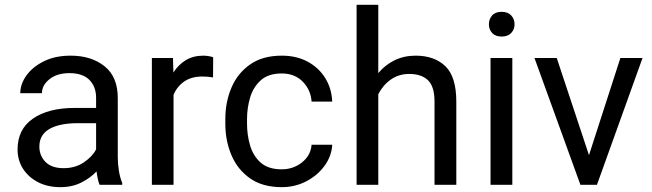

<svg xmlns="http://www.w3.org/2000/svg" viewBox="-20 -770 2715 800"><path d="M395 0Q390.6 -9.8 387.5 -24.7Q384.3 -39.6 382.3 -55.7Q356.9 -28.8 318.8 -9.5Q280.8 9.8 231.9 9.8Q178.2 9.8 137.9 -11.2Q97.7 -32.2 75.4 -67.6Q53.2 -103 53.2 -147Q53.2 -231.9 117.7 -276.1Q182.1 -320.3 291 -320.3H380.4V-362.3Q380.4 -409.2 352.3 -437.3Q324.2 -465.3 269 -465.3Q217.8 -465.3 186.3 -440.2Q154.8 -415 154.8 -381.8H64.5Q64.5 -419.9 90.3 -455.8Q116.2 -491.7 163.3 -514.9Q210.4 -538.1 274.4 -538.1Q360.4 -538.1 415.5 -494.1Q470.7 -450.2 470.7 -361.3V-115.2Q470.7 -88.9 475.3 -59.1Q480 -29.3 489.3 -7.8V0ZM245.1 -69.3Q293.9 -69.3 329.8 -93.8Q365.7 -118.2 380.4 -147.9V-256.8H305.7Q228 -256.8 186 -232.7Q144 -208.5 144 -159.2Q144 -121.6 169.4 -95.5Q194.8 -69.3 245.1 -69.3Z M868.2 -531.2 867.7 -447.3Q847.7 -451.2 823.7 -451.2Q777.3 -451.2 747.6 -430.4Q717.8 -409.7 703.1 -375V0H612.8V-528.3H700.7L702.6 -467.8Q722.7 -500 753.7 -519Q784.7 -538.1 828.1 -538.1Q837.9 -538.1 850.6 -535.9Q863.3 -533.7 868.2 -531.2Z M1153.8 -64.5Q1202.1 -64.5 1238.5 -93.5Q1274.9 -122.6 1278.3 -167H1364.3Q1361.8 -120.1 1332.8 -79.8Q1303.7 -39.6 1256.8 -14.9Q1210 9.8 1153.8 9.8Q1074.2 9.8 1022.2 -26.6Q970.2 -63 944.6 -123Q918.9 -183.1 918.9 -253.9V-274.4Q918.9 -345.2 944.6 -405.3Q970.2 -465.3 1022.5 -501.7Q1074.7 -538.1 1153.8 -538.1Q1215.8 -538.1 1262.2 -512.9Q1308.6 -487.8 1335.2 -444.6Q1361.8 -401.4 1364.3 -346.7H1278.3Q1274.9 -395.5 1241.5 -429.7Q1208 -463.9 1153.8 -463.9Q1098.1 -463.9 1066.7 -435.5Q1035.2 -407.2 1022.2 -363.8Q1009.3 -320.3 1009.3 -274.4V-253.9Q1009.3 -207.5 1022 -164.1Q1034.7 -120.6 1066.2 -92.5Q1097.7 -64.5 1153.8 -64.5Z M1556.2 -750V-465.3Q1584.5 -499.5 1624 -518.8Q1663.6 -538.1 1711.9 -538.1Q1790 -538.1 1835.7 -494.1Q1881.3 -450.2 1881.3 -346.2V0H1790.5V-347.2Q1790.5 -409.2 1763.4 -435.5Q1736.3 -461.9 1685.1 -461.9Q1641.6 -461.9 1608.4 -438.5Q1575.2 -415 1556.2 -377.4V0H1465.8V-750Z M2017.1 -668.5Q2017.1 -690.4 2030.5 -705.6Q2043.9 -720.7 2070.3 -720.7Q2096.2 -720.7 2110.1 -705.6Q2124 -690.4 2124 -668.5Q2124 -647.5 2110.1 -632.6Q2096.2 -617.7 2070.3 -617.7Q2043.9 -617.7 2030.5 -632.6Q2017.1 -647.5 2017.1 -668.5ZM2114.7 -528.3V0H2023.9V-528.3Z M2299.8 -528.3 2434.1 -123.5 2564.9 -528.3H2657.2L2467.3 0H2398.4L2207 -528.3Z"/></svg>

Font: Vazirmatn UI FD
Style: Regular
Weight: 400
Designer: Saber Rastikerdar
Foundry: Saber Rastikerdar
Version: Version 33.003